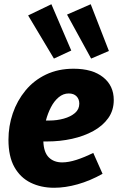

<svg xmlns="http://www.w3.org/2000/svg" viewBox="-20 -875 561 908"><path d="M236 13Q174 13 125 -11Q76 -35 48 -85Q20 -135 20 -214Q20 -279 40.5 -339Q61 -399 100.5 -447Q140 -495 197.5 -522.5Q255 -550 328 -550Q417 -550 467.5 -510Q518 -470 518 -402Q518 -353 492 -316.5Q466 -280 421.5 -255.5Q377 -231 320.5 -218.5Q264 -206 203 -206Q194 -206 185 -206Q187 -154 211 -130.5Q235 -107 274 -107Q304 -107 341.5 -119Q379 -131 421 -152L465 -53Q406 -20 347.5 -3.5Q289 13 236 13ZM305 -433Q279 -433 257.5 -415Q236 -397 221 -368Q206 -339 197 -305Q204 -305 214 -305Q249 -305 281.5 -314Q314 -323 334.5 -340.5Q355 -358 355 -385Q355 -406 342 -419.5Q329 -433 305 -433ZM235 -598 113 -802 223 -855 317 -636ZM411 -598 297 -806 409 -855 495 -634Z"/></svg>

Font: Bitter ExtraBold
Style: Italic
Weight: 800
Italic angle: -9°
Designer: Sol Matas, and Bitter project Authors
Foundry: Sol Matas
Version: Version 2.001